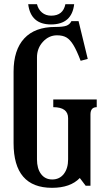

<svg xmlns="http://www.w3.org/2000/svg" viewBox="-20 -889 499 919"><path d="M253 -720Q214 -720 185.5 -689Q157 -658 157 -614V-126Q157 -82 176.5 -56Q196 -30 230 -30Q265 -30 285.5 -56.5Q306 -83 306 -126V-323Q306 -376 235 -376V-413H443V-376Q413 -376 413 -341V0H390L362 -37Q317 10 229 10Q45 10 45 -204V-546Q45 -650 96 -705Q147 -760 244 -760Q282 -760 298 -766Q314 -772 322 -788H356L400 -607L366 -598Q347 -648 331 -674Q315 -700 297.5 -710Q280 -720 253 -720ZM293 -869H335Q324 -772 224 -772Q127 -772 115 -869H157Q163 -844 181 -829Q199 -814 225 -814Q282 -814 293 -869Z"/></svg>

Font: Girassol
Style: Regular
Weight: 400
Width: 3
Designer: Liam Spradlin
Version: Version 1.004